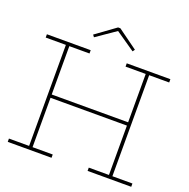

<svg xmlns="http://www.w3.org/2000/svg" viewBox="-161 -1108 1239 1261"><g transform="rotate(20 458.5 -477.0)"><path d="M734 -391V-368H181V-391ZM27 -729V-752H333V-729H192V-23H333V0H27V-23H168V-729ZM585 -729V-752H890V-729H750V-23H890V0H585V-23H726V-729ZM467 -954 605 -854 594 -839 459 -932 324 -839 313 -854 451 -954Z"/></g></svg>

Font: Hepta Slab ExtraLight
Style: Regular
Weight: 200
Designer: Michael LaGattuta
Foundry: Michael LaGattuta
Version: Version 1.100